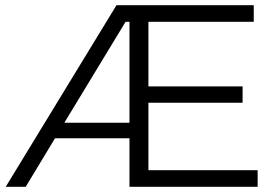

<svg xmlns="http://www.w3.org/2000/svg" viewBox="-20 -720 1073 740"><path d="M552 -64V-324H915V-387H552V-636H958V-700H429L2 0H79L192 -187H479V0H973V-64ZM228 -247 464 -636H479V-247Z"/></svg>

Font: Talent
Style: Regular
Weight: 400
Designer: Mike Powis
Version: Version 1.001;hotconv 1.0.109;makeotfexe 2.5.65596